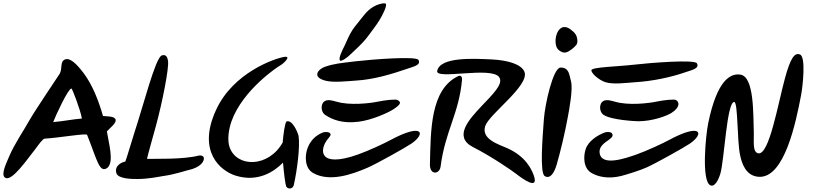

<svg xmlns="http://www.w3.org/2000/svg" viewBox="-25 -1042 4829 1137"><path d="M585 -355C557 -452 522 -539 471 -608C452 -632 401 -702 363 -691C328 -680 346 -638 329 -606C322 -594 188 -397 150 -331C114 -266 60 -189 29 -115C10 -70 -21 -7 5 10C44 38 139 -103 187 -163C202 -183 228 -221 240 -221C326 -226 489 -255 491 -243C552 -89 564 -15 611 -48C652 -84 619 -192 608 -264C626 -285 670 -315 658 -338C645 -354 618 -352 585 -355ZM290 -319C303 -354 378 -517 398 -518C402 -519 450 -396 460 -340C407 -336 350 -324 290 -319Z M846 -101C847 -116 893 -275 898 -295C936 -435 977 -640 970 -682C967 -702 958 -724 931 -713C893 -690 826 -424 772 -260C758 -218 724 -100 717 -85C700 -83 651 -63 664 -17C675 19 761 18 791 18C851 18 914 5 938 1C1013 -9 1074 -32 1114 -41C1182 -64 1184 -100 1182 -108C1179 -119 1168 -123 1153 -121C1058 -96 890 -103 846 -101Z M1743 -238C1736 -263 1706 -334 1672 -323C1662 -316 1653 -246 1649 -198C1565 -49 1378 -49 1335 -169C1319 -213 1330 -279 1346 -324C1413 -511 1622 -648 1632 -653C1655 -665 1704 -713 1658 -705C1602 -696 1355 -612 1254 -390C1141 -143 1282 -30 1370 -2C1502 39 1598 -25 1651 -79C1656 -16 1665 51 1670 63C1682 81 1713 78 1716 48C1733 -26 1753 -173 1743 -238Z M2242 -1022C2184 -1013 2148 -975 2127 -948C2102 -915 2082 -893 2065 -869C2041 -833 2029 -799 2015 -770C1998 -737 1979 -696 1988 -684C1996 -675 2033 -703 2044 -714C2083 -751 2123 -785 2156 -830C2177 -859 2202 -890 2221 -921C2241 -952 2272 -1016 2258 -1021C2255 -1022 2248 -1023 2242 -1022ZM1898 -646C1861 -633 1818 -586 1903 -564C1950 -552 2030 -561 2086 -565C2188 -571 2298 -604 2384 -634C2417 -646 2471 -655 2453 -687C2440 -711 2176 -690 2081 -679C1990 -668 1952 -665 1898 -646ZM2330 -449C2321 -457 2251 -448 2218 -441C2202 -437 2088 -417 1997 -433C1948 -442 1912 -464 1887 -433C1872 -406 1882 -374 1900 -362C1946 -331 2006 -310 2097 -321C2180 -331 2275 -376 2302 -393C2355 -427 2349 -438 2330 -449ZM2412 -192C2500 -253 2477 -315 2288 -213C2251 -193 2162 -151 2092 -126C1860 -45 1867 -156 1914 -216C1928 -234 1941 -244 1926 -256C1918 -261 1899 -262 1886 -257C1845 -241 1810 -208 1794 -158C1781 -119 1778 -46 1830 -17C1927 37 2057 -8 2152 -49C2207 -73 2380 -170 2412 -192Z M3031 -13C3068 16 3168 89 3136 -3C3123 -39 3089 -115 2980 -164C2932 -186 2821 -217 2849 -297C2874 -368 3111 -536 3081 -616C3064 -661 2984 -685 2889 -690C2784 -695 2581 -707 2564 -622C2553 -567 2885 -651 2931 -585C2959 -545 2890 -481 2827 -414C2756 -338 2656 -233 2776 -171C2890 -113 3006 -32 3031 -13ZM2521 -70C2519 -3 2578 -9 2584 -55C2611 -265 2693 -369 2711 -569C2713 -589 2702 -598 2688 -591C2522 -512 2526 -265 2521 -70Z M3367 -857C3277 -941 3242 -788 3280 -749C3293 -736 3312 -727 3328 -732C3350 -738 3378 -764 3387 -775C3401 -792 3391 -822 3389 -828C3384 -842 3371 -854 3367 -857ZM3295 -642C3250 -642 3202 -422 3196 -338C3187 -219 3171 -17 3201 1C3239 23 3262 -35 3271 -65C3295 -148 3320 -254 3337 -346C3347 -398 3369 -518 3356 -562C3346 -600 3345 -642 3295 -642Z M3477 -626C3477 -607 3521 -568 3561 -555C3607 -541 3679 -551 3735 -555C3837 -561 3947 -584 4033 -614C4066 -626 4120 -635 4102 -667C4089 -691 3825 -670 3730 -659C3639 -648 3477 -645 3477 -626ZM3979 -449C3970 -457 3900 -448 3867 -441C3851 -437 3737 -417 3646 -433C3597 -442 3561 -464 3536 -433C3521 -406 3531 -374 3549 -362C3595 -331 3739 -324 3755 -324C3840 -324 3924 -356 3951 -373C4004 -407 3998 -438 3979 -449ZM4061 -192C4149 -253 4126 -315 3937 -213C3900 -193 3811 -151 3741 -126C3685 -107 3537 -53 3526 -136C3521 -168 3545 -191 3583 -216C3602 -229 3610 -244 3595 -256C3587 -261 3568 -262 3555 -257C3514 -241 3459 -208 3443 -158C3430 -119 3427 -46 3479 -17C3518 5 3577 19 3654 0C3696 -11 3764 -33 3801 -49C3856 -73 4029 -170 4061 -192Z M4713 -719C4682 -732 4657 -703 4623 -577C4581 -422 4530 -124 4466 -134C4429 -140 4441 -211 4439 -257C4435 -367 4442 -587 4360 -600C4301 -609 4222 -570 4169 -313C4154 -240 4128 28 4181 55C4208 69 4231 20 4241 -14C4264 -91 4279 -439 4323 -438C4346 -437 4339 -208 4358 -122C4368 -75 4391 0 4468 5C4621 15 4689 -321 4719 -479C4729 -532 4748 -704 4713 -719Z"/></svg>

Font: Carybe
Style: Regular
Weight: 400
Designer: Genilson Lima Santos
Foundry: Genilson Lima Santos
Version: Version 1.010;PS 001.010;hotconv 1.0.70;makeotf.lib2.5.58329